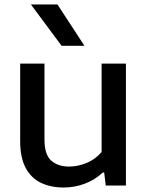

<svg xmlns="http://www.w3.org/2000/svg" viewBox="-20 -828 658 857"><path d="M264 9Q207 9 163.2 -11.8Q119.5 -32.5 94.8 -78.2Q70 -124 70 -199V-544H178.5V-205Q178.5 -137.5 208.8 -111Q239 -84.5 288.5 -84.5Q326 -84.5 365.5 -100.2Q405 -116 433.5 -149.5V-544H542V0H452L445 -58H439Q403.5 -25 358.2 -8Q313 9 264 9ZM255 -623.5 118 -808H236.5L357 -623.5Z"/></svg>

Font: Encode Sans SemiExpanded SemiExpanded Medium
Style: Regular
Weight: 500
Width: 6
Designer: Multiple Designers
Foundry: Impallari Type
Version: Version 3.000; ttfautohint (v1.8.3) -l 8 -r 50 -G 200 -x 14 